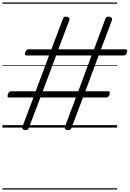

<svg xmlns="http://www.w3.org/2000/svg" viewBox="-20 -1030 1047 1550"><path d="M176 19Q153 12 161 -7L250 -243H55Q44 -243 41.5 -249Q39 -255 44 -268Q48 -282 53.5 -287.5Q59 -293 70 -293H268L376 -582H195Q184 -582 182 -587.5Q180 -593 184 -606Q188 -620 194.5 -626Q201 -632 211 -632H395L489 -881Q496 -901 523 -894Q547 -886 540 -868L451 -632H739L832 -881Q839 -901 866 -894Q890 -886 884 -868L795 -632H993Q1004 -632 1006.5 -626Q1009 -620 1004 -606Q1001 -593 994.5 -587.5Q988 -582 978 -582H776L669 -293H853Q863 -293 866 -287.5Q869 -282 864 -268Q860 -255 854 -249Q848 -243 838 -243H650L556 5Q549 25 520 19Q508 15 504.5 9Q501 3 504 -7L593 -243H306L212 5Q205 25 176 19ZM325 -293H612L719 -582H433ZM0 490H925V500H0ZM0 -20H925V0H0ZM0 -505H925V-500H0ZM0 -1010H925V-1000H0Z"/></svg>

Font: Playwrite US Trad Guides
Style: Regular
Weight: 400
Designer: Veronika Burian, José Scaglione
Foundry: TypeTogether
Version: Version 1.003